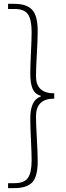

<svg xmlns="http://www.w3.org/2000/svg" viewBox="-20 -800 339 987"><path d="M21.5 167V141.6H54.7Q105.5 141.6 124 113.8Q142.6 85.9 142.6 24.4Q142.6 -10.7 139.2 -80.1Q135.7 -149.4 135.7 -191.4Q135.7 -286.1 189.5 -303.7V-307.6Q159.2 -316.4 147.5 -344.2Q135.7 -372.1 135.7 -420.9Q135.7 -462.9 139.2 -531.2Q142.6 -599.6 142.6 -635.7Q142.6 -698.2 124 -726.1Q105.5 -753.9 54.7 -753.9H21.5V-780.3H53.7Q116.2 -780.3 145 -750Q173.8 -719.7 173.8 -639.6Q173.8 -598.6 169.4 -522.9Q165 -447.3 165 -408.2Q165 -320.3 258.8 -320.3V-293Q165 -293 165 -202.1Q165 -164.1 169.4 -88.4Q173.8 -12.7 173.8 29.3Q173.8 108.4 145.5 137.7Q117.2 167 53.7 167Z"/></svg>

Font: Gen Shin Gothic ExtraLight
Style: Regular
Weight: 100
Designer: [Source Han Sans]
Ryoko NISHIZUKA  (kana & ideographs); Paul D. Hunt (Latin, Greek & Cyrillic); Wenlong ZHANG  (bopomofo
Version: Version 1.002.20150607